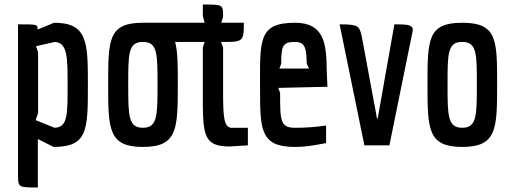

<svg xmlns="http://www.w3.org/2000/svg" viewBox="-20 -645 2271 852"><path d="M60 127C60 187 60 187 148 187V-28L218 7C369 7 370 -68 370 -266C370 -456 370 -544 220 -544L147 -514C147 -537 147 -537 60 -537ZM149 -413 140 -440 224 -459C280 -455 280 -388 280 -267C280 -133 280 -80 222 -78L138 -112L149 -143Z M460 -271C460 -72 461 7 614 7C768 7 769 -73 769 -271C769 -354 769 -415 757 -459H888L880 -434V-230C880 -49 880 5 999 5L1080 0V-78H1004C975 -84 970 -121 970 -230V-434L961 -459H990C1061 -459 1062 -471 1062 -544H962L970 -571C970 -625 970 -625 880 -625V-574L888 -544H614C461 -544 460 -470 460 -271ZM614 -459C679 -459 679 -407 679 -271C679 -133 679 -78 614 -78C549 -78 549 -133 549 -271C549 -407 549 -459 614 -459Z M1433 -260 1430 -328C1429 -452 1419 -544 1289 -544C1123 -544 1134 -464 1134 -245C1134 -67 1137 7 1289 7C1339 7 1378 -1 1427 -10V-88C1378 -81 1338 -78 1289 -78C1223 -78 1223 -111 1223 -232L1215 -255ZM1228 -363C1228 -441 1234 -459 1289 -459C1334 -459 1340 -431 1341 -363L1351 -341H1220Z M1586 -480C1575 -530 1572 -537 1487 -537L1597 0H1708L1804 -472C1810 -504 1812 -508 1812 -511C1812 -536 1786 -537 1730 -537L1656 -119H1653Z M1877 -271C1877 -72 1878 7 2031 7C2185 7 2186 -73 2186 -271C2186 -469 2186 -544 2031 -544C1878 -544 1877 -470 1877 -271ZM2031 -459C2096 -459 2096 -407 2096 -271C2096 -133 2096 -78 2031 -78C1966 -78 1966 -133 1966 -271C1966 -407 1966 -459 2031 -459Z"/></svg>

Font: Economica
Style: Bold
Weight: 700
Designer: Vicente Lamonaca
Foundry: Vicente Lamonaca
Version: Version 1.100